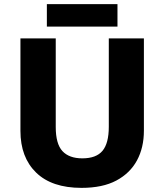

<svg xmlns="http://www.w3.org/2000/svg" viewBox="-20 -900 796 930"><path d="M677 -267Q677 -185 643.5 -123Q610 -61 543.5 -25.5Q477 10 375 10Q231 10 155 -64Q79 -138 79 -266V-714H250V-285Q250 -203 282.5 -168Q315 -133 379 -133Q446 -133 476.5 -169.5Q507 -206 507 -286V-714H677ZM549 -880V-771H207V-880Z"/></svg>

Font: Noto Sans Gujarati ExtraBold
Style: Regular
Weight: 800
Designer: Jelle Bosma - Monotype Design Team, Universal Thirst
Foundry: Monotype Imaging Inc.
Version: Version 2.106; ttfautohint (v1.8.4.7-5d5b)